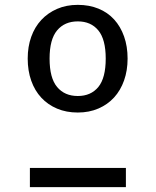

<svg xmlns="http://www.w3.org/2000/svg" viewBox="-20 -770 640 790"><path d="M415 -529Q415 -608 384.5 -645Q354 -682 300 -682Q246 -682 215 -645Q184 -608 184 -529Q184 -449 215 -412Q246 -375 300 -375Q354 -375 384.5 -412Q415 -449 415 -529ZM94 -529Q94 -578 108.5 -618.5Q123 -659 150 -688Q177 -717 215 -733.5Q253 -750 300 -750Q347 -750 385 -734.5Q423 -719 449.5 -690Q476 -661 490.5 -620Q505 -579 505 -529Q505 -480 490.5 -439Q476 -398 449.5 -369Q423 -340 385 -323.5Q347 -307 300 -307Q253 -307 215 -323Q177 -339 150 -368Q123 -397 108.5 -438Q94 -479 94 -529ZM103 0V-79H498V0Z"/></svg>

Font: Wlorlttqgufhjawjgtejqphaquk
Style: Regular
Weight: 400
Monospace: yes
Designer: Carrois Corporate & Edenspiekermann
Foundry: Carrois Corporate GbR & Edenspiekermann AG
Version: Version 2.001